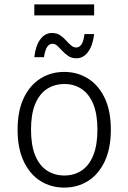

<svg xmlns="http://www.w3.org/2000/svg" viewBox="-20 -845 584 873"><path d="M60 -255Q60 -341 88 -399.5Q116 -458 164 -488Q212 -518 272 -518Q332 -518 380 -488Q428 -458 456 -399.5Q484 -341 484 -255Q484 -170 456 -111Q428 -52 380 -22Q332 8 272 8Q212 8 164 -22Q116 -52 88 -111Q60 -170 60 -255ZM121 -256Q121 -185 140 -138.5Q159 -92 193.5 -69.5Q228 -47 273 -47Q317 -47 351 -69.5Q385 -92 404 -138.5Q423 -185 423 -256Q423 -326 404 -372Q385 -418 351 -440.5Q317 -463 273 -463Q228 -463 193.5 -440.5Q159 -418 140 -372Q121 -326 121 -256ZM136 -585Q142 -638 163.5 -666.5Q185 -695 216 -695Q238 -695 253 -685Q268 -675 279.5 -662Q291 -649 302.5 -639Q314 -629 327 -629Q340 -629 350 -642.5Q360 -656 364 -690H408Q402 -638 380.5 -609Q359 -580 328 -580Q306 -580 291 -590Q276 -600 264 -613Q252 -626 241.5 -636Q231 -646 218 -646Q205 -646 195 -632.5Q185 -619 180 -585ZM136 -775V-825H408V-775Z"/></svg>

Font: Radio Canada Light
Style: Regular
Weight: 300
Designer: Charles Daoud, Etienne Aubert Bonn, Alexandre Saumier Demers, Jacques Le Bailly
Foundry: Radio-Canada
Version: Version 2.104;gftools[0.9.28.dev5+ged2979d]